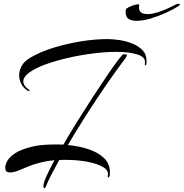

<svg xmlns="http://www.w3.org/2000/svg" viewBox="-20 -858 978 1022"><path d="M133 -374Q127 -374 123 -378Q105 -390 93.5 -411.5Q82 -433 82 -458Q82 -483 96 -508Q110 -533 143 -552Q196 -583 266.5 -604.5Q337 -626 411.5 -638Q486 -650 552 -650Q578 -650 613.5 -645Q649 -640 682.5 -627Q716 -614 738 -591.5Q760 -569 760 -534Q760 -530 760 -526.5Q760 -523 759 -519Q759 -510 754 -510Q751 -510 751 -515Q751 -518 751.5 -521Q752 -524 752 -527Q752 -556 708.5 -569Q665 -582 599 -582Q542 -582 475 -573.5Q408 -565 342.5 -550Q277 -535 223 -515.5Q169 -496 136.5 -472.5Q104 -449 104 -424Q104 -401 136 -379Q138 -378 138 -376Q138 -374 133 -374ZM216 144Q211 144 211 133Q211 123 217 105Q224 86 237.5 58Q251 30 270 -5Q245 -3 222 1.5Q199 6 178 12Q154 18 127.5 29.5Q101 41 76.5 50.5Q52 60 34 60Q21 60 15 55Q8 50 8 33Q8 18 19.5 -2.5Q31 -23 61.5 -43Q92 -63 150 -77Q172 -83 203.5 -86Q235 -89 272 -89Q283 -89 294.5 -89Q306 -89 317 -88Q353 -150 394.5 -216.5Q436 -283 477 -346Q518 -409 552.5 -459.5Q587 -510 609.5 -539.5Q632 -569 637 -569H646Q655 -569 655 -563Q655 -557 644 -543Q599 -484 546 -407Q493 -330 440 -247Q387 -164 341 -86Q398 -81 449 -64.5Q500 -48 532.5 -18Q565 12 565 59Q565 86 557 86Q552 86 554 76Q560 50 529 31.5Q498 13 445 3Q392 -7 331 -7Q322 -7 313 -7Q304 -7 295 -6Q273 34 254.5 69.5Q236 105 225 133Q220 144 216 144ZM707 -747Q681 -747 665 -757Q649 -767 649 -792Q649 -795 649 -799Q649 -803 650 -807Q651 -812 663 -818.5Q675 -825 690.5 -830Q706 -835 715 -835Q722 -835 721 -831Q720 -827 720 -824Q720 -821 720 -818Q720 -799 732 -791Q744 -783 766 -783Q789 -783 818 -792Q847 -801 874 -813.5Q901 -826 918 -835Q924 -838 930 -838Q938 -838 938 -833Q936 -830 930 -826Q905 -809 864.5 -790.5Q824 -772 782 -759.5Q740 -747 707 -747Z"/></svg>

Font: Arizonia
Style: Regular
Weight: 400
Designer: Robert E. Leuschke
Foundry: Robert E. Leuschke
Version: Version 1.010; ttfautohint (v1.8.4.7-5d5b)